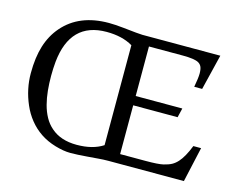

<svg xmlns="http://www.w3.org/2000/svg" viewBox="-105 -925 1372 1099"><g transform="rotate(15 581.0 -375.0)"><path d="M978.5 -536.6Q988.8 -591.8 988.8 -617.4Q988.8 -643.1 982.7 -657Q976.6 -670.9 962.9 -678.7Q938.5 -692.4 869.6 -692.4H668.5V-398.9H944.8L931.6 -343.8H668.5V-54.7H818.8Q894.5 -54.7 924.1 -61.8Q953.6 -68.8 971.7 -78.9Q989.7 -88.9 1004.9 -106Q1034.2 -138.2 1061.5 -207.5H1107.4L1061 0H612.8Q584 0 551.8 2.9L490.2 7.8Q430.7 12.7 390.9 12.7Q351.1 12.7 300.5 -2.2Q250 -17.1 210.4 -43.7Q170.9 -70.3 141.4 -107.2Q111.8 -144 92.8 -188.5Q54.7 -276.4 54.7 -370.1Q54.7 -463.9 76.2 -532.7Q97.7 -601.6 142.1 -652.8Q237.8 -763.2 412.6 -763.2Q448.2 -763.2 500 -757.8Q596.2 -747.1 614.7 -747.1H1076.7L1025.4 -536.6ZM569.3 -673.3Q506.8 -710.4 413.6 -710.4Q199.2 -710.4 174.8 -469.2Q170.9 -428.2 170.9 -384.8Q170.9 -341.3 175 -298.8Q179.2 -256.3 189.2 -218Q199.2 -179.7 216.8 -147.5Q234.4 -115.2 261.7 -91.8Q318.8 -41.5 413.8 -41.5Q508.8 -41.5 569.3 -81.1Z"/></g></svg>

Font: Metamorphous
Style: Regular
Weight: 400
Designer: James Grieshaber
Foundry: James Grieshaber
Version: Version 1.001